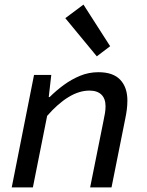

<svg xmlns="http://www.w3.org/2000/svg" viewBox="-20 -815 640 835"><path d="M31 0 128 -489H203L192 -393H196Q224 -421 257.5 -445.5Q291 -470 328.5 -485.5Q366 -501 408 -501Q472 -501 503 -468Q534 -435 534 -378Q534 -358 531.5 -338.5Q529 -319 525 -300L465 0H372L430 -289Q434 -308 436.5 -323Q439 -338 439 -353Q439 -386 421 -403.5Q403 -421 369 -421Q324 -421 277.5 -392.5Q231 -364 185 -311L123 0ZM401 -570 264 -736 343 -795 459 -614Z"/></svg>

Font: Source Code Pro ExtraLight Medium
Style: Italic
Weight: 500
Italic angle: -11°
Monospace: yes
Version: Version 1.016;hotconv 1.0.116;makeotfexe 2.5.65601